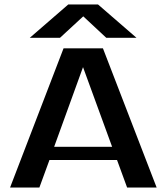

<svg xmlns="http://www.w3.org/2000/svg" viewBox="-20 -838 746 858"><path d="M352 -765 248 -669H113L285 -818H418L590 -669H455ZM222 -182H481L351 -538ZM548 0 503 -123H201L156 0H25L264 -622H440L680 0Z"/></svg>

Font: Sarpanch SemiBold
Style: Regular
Weight: 600
Designer: Manushi Parikh (Devanagari and Latin), Jyotish Sonowal (Devanagari)
Foundry: Indian Type Foundry
Version: Version 2.004;PS 1.0;hotconv 1.0.78;makeotf.lib2.5.61930; tt